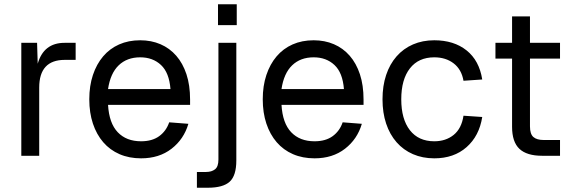

<svg xmlns="http://www.w3.org/2000/svg" viewBox="-20 -731 2685 901"><path d="M80 0V-530H154L157 -432Q185 -530 283 -530H335V-450H284Q164 -450 164 -320V0Z M642 12Q586 12 541 -7.5Q496 -27 464.5 -63.5Q433 -100 416 -151Q399 -202 399 -265Q399 -328 416 -379Q433 -430 464 -466.5Q495 -503 539 -522.5Q583 -542 638 -542Q690 -542 733 -523.5Q776 -505 807 -469.5Q838 -434 855 -382.5Q872 -331 872 -264V-239H487Q492 -153 532.5 -110.5Q573 -68 642 -68Q694 -68 727 -92Q760 -116 774 -157L864 -150Q843 -78 785 -33Q727 12 642 12ZM780 -313Q774 -390 735.5 -426Q697 -462 638 -462Q576 -462 537 -424.5Q498 -387 487 -313Z M904 150V76H947Q973 76 989 63.5Q1005 51 1005 18V-530H1089V22Q1089 93 1058 121.5Q1027 150 955 150ZM1003 -613V-711H1091V-613Z M1456 12Q1400 12 1355 -7.5Q1310 -27 1278.5 -63.5Q1247 -100 1230 -151Q1213 -202 1213 -265Q1213 -328 1230 -379Q1247 -430 1278 -466.5Q1309 -503 1353 -522.5Q1397 -542 1452 -542Q1504 -542 1547 -523.5Q1590 -505 1621 -469.5Q1652 -434 1669 -382.5Q1686 -331 1686 -264V-239H1301Q1306 -153 1346.5 -110.5Q1387 -68 1456 -68Q1508 -68 1541 -92Q1574 -116 1588 -157L1678 -150Q1657 -78 1599 -33Q1541 12 1456 12ZM1594 -313Q1588 -390 1549.5 -426Q1511 -462 1452 -462Q1390 -462 1351 -424.5Q1312 -387 1301 -313Z M2018 12Q1963 12 1918 -7.5Q1873 -27 1841 -63.5Q1809 -100 1792 -151Q1775 -202 1775 -265Q1775 -328 1792 -379Q1809 -430 1841 -466.5Q1873 -503 1918 -522.5Q1963 -542 2018 -542Q2110 -542 2169.5 -494.5Q2229 -447 2243 -358L2155 -352Q2146 -405 2109 -433.5Q2072 -462 2018 -462Q1944 -462 1903.5 -410Q1863 -358 1863 -265Q1863 -172 1903.5 -120Q1944 -68 2018 -68Q2072 -68 2109 -98Q2146 -128 2155 -188L2243 -182Q2229 -93 2169.5 -40.5Q2110 12 2018 12Z M2524 0Q2452 0 2417.5 -32.5Q2383 -65 2383 -136V-456H2305V-530H2383V-654H2467V-530H2608V-456H2467V-138Q2467 -102 2483 -88Q2499 -74 2532 -74H2608V0Z"/></svg>

Font: Geist
Style: Regular
Weight: 400
Designer: Basement.studio, Andrés Briganti, Mateo Zaragoza
Foundry: Basement.studio, Vercel, Andrés Briganti, Guido Ferreyra, Mateo Zaragoza
Version: Version 1.401